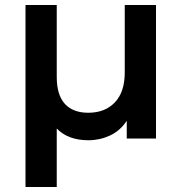

<svg xmlns="http://www.w3.org/2000/svg" viewBox="-20 -554 726 768"><path d="M604 -534V0H487V-71Q461 -31 420 -12Q379 7 334 7Q252 7 207 -40V194H82V-534H207V-246Q207 -174 239.5 -138.5Q272 -103 333 -103Q400 -103 439.5 -144.5Q479 -186 479 -264V-534Z"/></svg>

Font: Montserrat Alternates SemiBold
Style: Regular
Weight: 600
Designer: Julieta Ulanovsky
Foundry: Julieta Ulanovsky
Version: Version 7.200